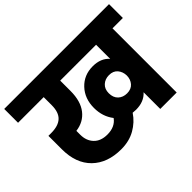

<svg xmlns="http://www.w3.org/2000/svg" viewBox="-164 -1010 1288 1288"><g transform="rotate(-45 480.0 -366.5)"><path d="M640.1 -231Q679.7 -231 701.4 -256.1Q723.1 -281.2 723.1 -317.9Q722.2 -353.5 701.2 -378.7Q680.2 -403.8 640.1 -403.8Q603 -403.8 578.1 -381.1Q553.2 -358.4 553.2 -318.8Q553.2 -276.9 577.6 -253.9Q602.1 -231 640.1 -231ZM605 -110.8Q593.8 -110.8 574.2 -112.8Q538.1 -58.6 480.5 -25.9Q422.9 6.8 347.2 6.8Q216.8 6.8 140.9 -67.4Q64.9 -141.6 64.9 -275.9V-402.8H90.8Q159.2 -402.8 192.6 -434.1Q226.1 -465.3 226.1 -533.2V-608.9H-17.1V-740.2H977.1V-608.9H878.9V0H723.1V-158.2Q680.7 -110.8 605 -110.8ZM351.1 -128.9Q423.8 -128.9 459 -178.2Q413.1 -237.3 413.1 -318.8Q413.1 -407.7 467.3 -465.3Q521.5 -522.9 605 -522.9Q681.6 -522.9 723.1 -475.1V-608.9H382.8V-511.2Q382.8 -414.1 339.4 -358.6Q295.9 -303.2 221.2 -293.9V-256.8Q221.2 -200.2 255.1 -164.6Q289.1 -128.9 351.1 -128.9Z"/></g></svg>

Font: SVN-Poppins
Style: Bold
Weight: 700
Designer: Ninad Kale (Devanagari), Jonny Pinhorn (Latin)
Foundry: Indian Type Foundry
Version: Version 3.200;PS 1.000;hotconv 16.6.54;makeotf.lib2.5.65590